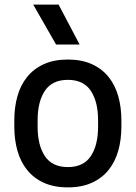

<svg xmlns="http://www.w3.org/2000/svg" viewBox="-20 -800 588 832"><path d="M274 12Q214 12 170 -8Q126 -28 97.5 -63.5Q69 -99 55.5 -147Q42 -195 42 -251V-279Q42 -335 55.5 -383Q69 -431 97.5 -466.5Q126 -502 170 -522Q214 -542 274 -542Q334 -542 378 -522Q422 -502 450.5 -466.5Q479 -431 492.5 -383Q506 -335 506 -279V-251Q506 -195 492.5 -147Q479 -99 450.5 -63.5Q422 -28 378 -8Q334 12 274 12ZM274 -76Q342 -76 373.5 -123.5Q405 -171 405 -251V-279Q405 -359 373.5 -406.5Q342 -454 274 -454Q206 -454 174.5 -406.5Q143 -359 143 -279V-251Q143 -171 174.5 -123.5Q206 -76 274 -76ZM234 -780 325 -607H223L124 -780Z"/></svg>

Font: Cooper Hewitt
Style: Regular
Weight: 707
Designer: Village Type and Design LLC
Foundry: Cooper Hewitt Smithsonian Design Museum
Version: 1.000